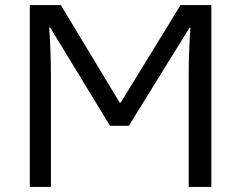

<svg xmlns="http://www.w3.org/2000/svg" viewBox="-20 -734 947 754"><path d="M97 0V-714H219L450 -331H454L689 -714H810V0H721V-430Q721 -484 723 -537.5Q725 -591 728 -625H724L486 -240H412L177 -626H173Q176 -593 178 -539Q180 -485 180 -430V0Z"/></svg>

Font: RS Noto Sans
Style: Regular
Weight: 400
Designer: Monotype Design Team
Foundry: Monotype Imaging Inc.
Version: Version 3.10